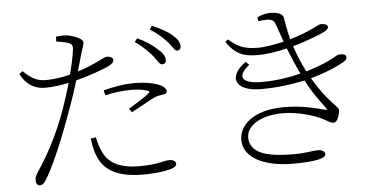

<svg xmlns="http://www.w3.org/2000/svg" viewBox="-54 -889 2107 1038"><g transform="rotate(-5 1000.0 -370.5)"><path d="M792 -607C813 -582 823 -556 838 -556C851 -556 860 -563 860 -578C860 -598 849 -615 822 -639C799 -661 765 -685 716 -708L701 -689C742 -662 770 -632 792 -607ZM878 -674C901 -650 911 -623 925 -623C937 -623 946 -630 946 -645C946 -665 935 -684 909 -707C886 -727 851 -747 801 -769L788 -750C830 -722 855 -700 878 -674ZM518 -416C561 -426 609 -433 658 -433C688 -433 721 -430 747 -421C756 -418 760 -413 751 -406C737 -393 675 -355 639 -332L653 -312C687 -330 736 -358 761 -371C787 -385 799 -389 818 -391C834 -394 850 -394 850 -409C850 -423 837 -436 817 -445C792 -456 746 -468 679 -468C619 -468 557 -456 511 -443ZM447 -194C453 -163 463 -127 482 -96C515 -43 577 -18 665 -18C771 -18 800 -37 832 -37C849 -37 867 -29 867 -14C867 4 840 12 815 17C785 23 740 29 685 29C584 29 491 5 451 -73C430 -114 423 -152 419 -190ZM83 -585 64 -571C97 -508 145 -485 197 -485C239 -485 287 -492 326 -500C312 -453 297 -405 282 -362C230 -217 171 -113 115 -30C105 -12 102 -4 102 10C102 25 110 38 121 38C135 38 143 33 155 15C200 -54 264 -208 315 -352C334 -402 352 -458 368 -510C443 -529 528 -561 547 -571C570 -583 577 -590 577 -605C577 -615 560 -623 546 -623C538 -623 529 -620 516 -613C483 -596 437 -575 381 -557L407 -649C414 -673 425 -699 425 -713C424 -734 361 -755 336 -757C313 -759 299 -757 280 -755L278 -729C297 -726 321 -722 342 -716C361 -709 367 -700 365 -679C361 -645 351 -597 337 -544C299 -534 252 -526 204 -526C153 -526 122 -548 83 -585Z M1693 -235C1643 -248 1571 -268 1472 -268C1307 -268 1229 -190 1229 -113C1229 6 1381 41 1493 41C1630 41 1675 25 1675 4C1675 -8 1661 -20 1636 -20C1604 -20 1574 -10 1506 -10C1405 -10 1267 -19 1267 -121C1267 -190 1354 -236 1463 -236C1547 -236 1628 -209 1666 -192C1699 -177 1714 -161 1735 -161C1756 -161 1769 -204 1769 -227C1769 -247 1711 -277 1633 -411C1714 -433 1777 -461 1814 -482C1830 -491 1834 -499 1834 -508C1834 -520 1822 -526 1802 -526C1783 -526 1778 -516 1731 -494C1699 -479 1658 -464 1611 -450C1584 -502 1565 -553 1552 -592C1639 -616 1713 -647 1730 -657C1743 -665 1749 -672 1749 -680C1748 -693 1729 -698 1713 -698C1695 -698 1653 -663 1540 -631C1528 -673 1522 -714 1515 -752C1511 -775 1473 -782 1445 -782C1420 -782 1401 -777 1373 -764L1377 -743C1391 -745 1405 -747 1422 -747C1453 -747 1463 -736 1470 -715L1503 -621C1453 -609 1399 -600 1364 -600C1281 -600 1250 -621 1204 -659L1189 -647C1245 -563 1304 -561 1362 -561C1410 -561 1464 -570 1517 -583C1537 -532 1557 -485 1578 -441C1514 -425 1443 -414 1370 -414C1250 -414 1238 -457 1307 -513L1289 -530C1186 -457 1218 -376 1359 -376C1448 -376 1528 -387 1597 -402C1637 -325 1682 -269 1700 -244C1707 -234 1707 -231 1693 -235Z"/></g></svg>

Font: Noto Serif CJK SC ExtraLight
Style: Regular
Weight: 200
Designer: Ryoko NISHIZUKA 西塚涼子 (kana & ideographs); Frank Grießhammer (Latin, Greek & Cyrillic); Wenlong ZHANG 张文龙 (bopomofo); San
Foundry: Adobe
Version: Version 2.001;hotconv 1.1.0;makeotfexe 2.6.0